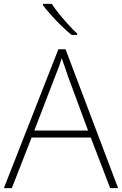

<svg xmlns="http://www.w3.org/2000/svg" viewBox="-20 -970 630 990"><path d="M548 0 448 -261H143L41 0H0L281 -716H318L589 0ZM330 -578Q325 -595 316 -619.5Q307 -644 298 -670Q291 -646 282 -621.5Q273 -597 265 -578L157 -297H434ZM247 -950Q261 -928 283.5 -900Q306 -872 331 -844.5Q356 -817 378 -797V-790H349Q323 -811 295 -838.5Q267 -866 242.5 -893.5Q218 -921 202 -942V-950Z"/></svg>

Font: Noto Sans Gujarati ExtraLight
Style: Regular
Weight: 200
Designer: Jelle Bosma - Monotype Design Team, Universal Thirst
Foundry: Monotype Imaging Inc.
Version: Version 2.106; ttfautohint (v1.8.4.7-5d5b)